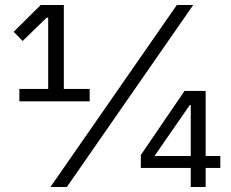

<svg xmlns="http://www.w3.org/2000/svg" viewBox="-20 -753 929 773"><path d="M341 -345H58V-395H174V-682H168L71 -588L35 -625L144 -733H237V-395H341ZM249 0H183L692 -733H758ZM808 0H748V-77H547V-129L723 -387H808V-125H867V-77H808ZM744 -330 602 -125H748V-330Z"/></svg>

Font: IBM Plex Sans JP
Style: Regular
Weight: 400
Designer: Mike Abbink; Paul van der Laan; Pieter van Rosmalen; Wujin Sim; Yejin Wi; Jinhee Kim; Boomi Park; Yona Kim; Kichan Ma
Foundry: Sandoll Inc.
Version: Version 1.000